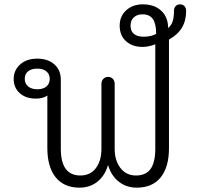

<svg xmlns="http://www.w3.org/2000/svg" viewBox="-20 -854 907 884"><path d="M198 -172V-414Q178 -400 145 -400Q99 -400 71 -425Q43 -450 43 -490Q43 -531 73 -557.5Q103 -584 151 -584Q201 -584 230.5 -557.5Q260 -531 260 -487V-169Q260 -46 350 -46Q396 -46 421.5 -80Q447 -114 447 -169V-468Q447 -482 456 -491Q465 -500 478 -500Q491 -500 499.5 -491Q508 -482 508 -468V-169Q508 -115 534.5 -80.5Q561 -46 606 -46Q652 -46 673.5 -76.5Q695 -107 695 -169V-650Q664 -638 636 -638Q589 -638 560 -664.5Q531 -691 531 -736Q531 -779 561 -806.5Q591 -834 638 -834Q691 -834 722.5 -804.5Q754 -775 754 -725Q769 -737 775 -756Q781 -775 781 -804Q781 -817 788.5 -825.5Q796 -834 809 -834Q822 -834 829.5 -825.5Q837 -817 837 -803Q837 -759 817.5 -726.5Q798 -694 758 -672V-172Q758 -85 720 -37.5Q682 10 609 10Q562 10 527 -17.5Q492 -45 478 -93H477Q463 -45 428.5 -17.5Q394 10 346 10Q275 10 236.5 -37.5Q198 -85 198 -172ZM699 -698Q699 -744 684 -766Q669 -788 636 -788Q611 -788 596 -774Q581 -760 581 -736Q581 -711 596.5 -698Q612 -685 641 -685Q676 -685 699 -698ZM209 -491Q209 -512 194 -525Q179 -538 152 -538Q124 -538 109 -525.5Q94 -513 94 -491Q94 -469 109.5 -456Q125 -443 152 -443Q179 -443 194 -456Q209 -469 209 -491Z"/></svg>

Font: Kodchasan Light
Style: Regular
Weight: 300
Version: Version 1.000; ttfautohint (v1.6)